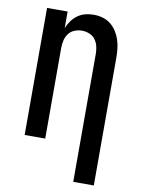

<svg xmlns="http://www.w3.org/2000/svg" viewBox="-102 -811 804 1094"><g transform="rotate(10 300.0 -264.0)"><path d="M400 215V-525Q400 -547 395 -568.5Q390 -590 377 -607.5Q364 -625 343 -633.5Q322 -642 300 -642Q278 -642 257 -633.5Q236 -625 223 -607.5Q210 -590 205 -568.5Q200 -547 200 -525V0H81V-735H200V-639Q209 -662 223.5 -682Q238 -702 258 -716.5Q278 -731 302 -737Q326 -743 350 -743Q376 -743 401.5 -736Q427 -729 447.5 -713Q468 -697 482.5 -674.5Q497 -652 505 -627.5Q513 -603 516 -577Q519 -551 519 -525V215Z"/></g></svg>

Font: Iosevka Extended
Style: Bold
Weight: 700
Width: 7
Monospace: yes
Designer: Belleve Invis
Foundry: Belleve Invis
Version: Version 32.5.0; ttfautohint (v1.8.4)